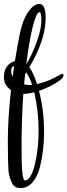

<svg xmlns="http://www.w3.org/2000/svg" viewBox="-40 -640 344 980"><path d="M149 -211Q203 -224 239.5 -244Q276 -264 278 -264Q284 -264 284 -254Q284 -244 264 -229Q222 -198 159 -176Q185 -77 185 34Q185 127 164 212Q152 260 126.5 290Q101 320 64 320Q32 320 20 292Q5 259 3 229Q0 182 0 76Q0 -30 16 -180Q-20 -206 -20 -243.5Q-20 -281 -4 -301.5Q12 -322 36 -328Q50 -415 63.5 -478Q77 -541 105 -580.5Q133 -620 161 -620Q193 -620 193 -549Q193 -437 110 -297Q131 -267 149 -211ZM79 -161Q70 -38 70 121.5Q70 281 87 281Q117 281 137 202.5Q157 124 157 26.5Q157 -71 135 -169Q105 -161 79 -161ZM94 -311Q123 -359 147 -424.5Q171 -490 171 -534Q171 -578 162 -578Q146 -578 127.5 -505Q109 -432 94 -311ZM94 -271 88 -261 83 -210Q96 -206 106.5 -206Q117 -206 124 -207Q111 -246 94 -271ZM32 -303Q17 -298 17 -280Q17 -262 25 -249Q29 -285 32 -303Z"/></svg>

Font: Cookie
Style: Regular
Weight: 400
Designer: Ania Kruk
Foundry: Ania Kruk
Version: Version 1.004